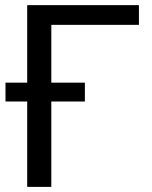

<svg xmlns="http://www.w3.org/2000/svg" viewBox="-20 -731 596 751"><path d="M312 -334H180.7V0H86.4V-334H1.5V-407.7H86.4V-710.9H523.4V-633.8H180.7V-407.7H312Z"/></svg>

Font: APIMedia Roboto
Style: Regular
Weight: 400
Designer: Google
Version: Version 2.137; 2017